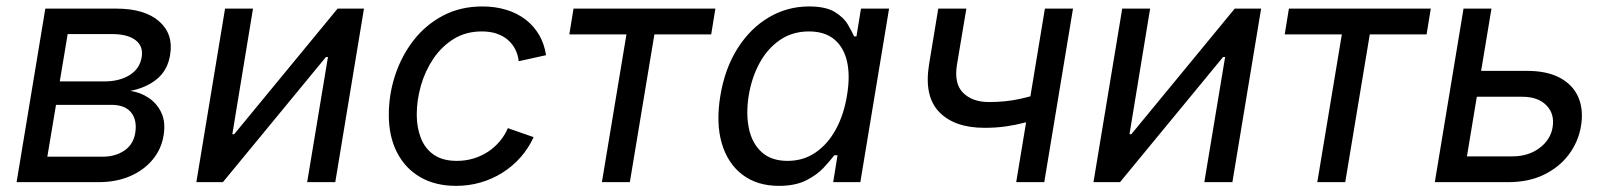

<svg xmlns="http://www.w3.org/2000/svg" viewBox="-20 -573 5061 604"><path d="M32.2 0 122.6 -545.9H345.7Q435.5 -545.9 481 -505.6Q526.4 -465.3 515.1 -399.9Q507.3 -352.1 473.9 -324.5Q440.4 -296.9 390.1 -287.1Q421.4 -282.7 447.8 -265.1Q474.1 -247.6 487.8 -218Q501.5 -188.5 494.6 -147Q487.8 -104 460.2 -70.8Q432.6 -37.6 389.2 -18.8Q345.7 0 290 0ZM128.9 -80.1H303.2Q342.3 -80.1 370.6 -98.9Q398.9 -117.7 405.3 -153.8Q412.1 -194.3 392.8 -218.8Q373.5 -243.2 330.1 -243.2H156.2ZM168 -316.9H308.1Q356 -316.9 387.9 -336.9Q419.9 -356.9 425.8 -393.6Q431.2 -428.2 406 -447Q380.9 -465.8 332.5 -465.8H192.9Z M1034.7 0H946.3L1011.7 -393.6H1005.4L681.2 0H597.7L688 -545.9H775.9L710.9 -150.9H716.8L1042 -545.9H1125Z M1415 11.7Q1349.1 11.7 1301.8 -15.9Q1254.4 -43.5 1228.8 -93.8Q1203.1 -144 1203.1 -211.4Q1203.1 -276.4 1223.4 -337.4Q1243.7 -398.4 1281.7 -447Q1319.8 -495.6 1374.3 -524.2Q1428.7 -552.7 1497.6 -552.7Q1538.1 -552.7 1572.5 -542.2Q1606.9 -531.7 1633.1 -511.7Q1659.2 -491.7 1675.8 -463.4Q1692.4 -435.1 1697.8 -399.4L1611.8 -380.4Q1609.4 -401.4 1600.6 -418.5Q1591.8 -435.5 1577.1 -448Q1562.5 -460.4 1542.2 -467.3Q1522 -474.1 1495.6 -474.1Q1445.8 -474.1 1407.7 -450.7Q1369.6 -427.2 1343.5 -388.7Q1317.4 -350.1 1304.2 -304Q1291 -257.8 1291 -212.4Q1291 -171.9 1304 -138.7Q1316.9 -105.5 1344.7 -86.2Q1372.6 -66.9 1417 -66.9Q1445.3 -66.9 1470.5 -74.7Q1495.6 -82.5 1516.4 -96.4Q1537.1 -110.4 1552.7 -129.2Q1568.4 -147.9 1577.6 -169.9L1658.7 -141.6Q1642.1 -105.5 1616.7 -77.1Q1591.3 -48.8 1559.6 -29.1Q1527.8 -9.3 1491.2 1.2Q1454.6 11.7 1415 11.7Z M1873.5 0 1950.7 -464.8H1771L1784.2 -545.9H2230.5L2217.3 -464.8H2038.6L1961.4 0Z M2430.2 11.7Q2362.3 11.7 2315.9 -23.2Q2269.5 -58.1 2250.7 -121.8Q2231.9 -185.5 2246.1 -272Q2260.7 -358.9 2300.8 -421.6Q2340.8 -484.4 2398.9 -518.6Q2457 -552.7 2524.9 -552.7Q2577.6 -552.7 2606 -535.4Q2634.3 -518.1 2647.2 -495.8Q2660.2 -473.6 2667 -458.5H2674.3L2688.5 -545.9H2776.9L2686.5 0H2601.1L2614.7 -84.5H2604.5Q2592.3 -68.4 2571.3 -45.7Q2550.3 -22.9 2516.1 -5.6Q2481.9 11.7 2430.2 11.7ZM2457.5 -66.9Q2507.3 -66.9 2545.7 -93.3Q2584 -119.6 2609.4 -166Q2634.8 -212.4 2644.5 -272.9Q2654.8 -333.5 2644.8 -378.7Q2634.8 -423.8 2604.7 -449Q2574.7 -474.1 2524.9 -474.1Q2472.7 -474.1 2433.3 -447Q2394 -419.9 2369.4 -374.5Q2344.7 -329.1 2335.4 -272.9Q2326.2 -215.8 2335.9 -168.9Q2345.7 -122.1 2376 -94.5Q2406.2 -66.9 2457.5 -66.9Z M3077.1 -170.9Q2982.4 -170.9 2934.3 -220.9Q2886.2 -271 2902.8 -371.1L2931.6 -545.9H3020L2990.7 -371.1Q2980.5 -310.1 3009.8 -281Q3039.1 -252 3090.8 -252Q3143.6 -252 3187.7 -261.7Q3231.9 -271.5 3277.8 -286.6L3264.2 -205.6Q3234.4 -195.3 3204.8 -187.5Q3175.3 -179.7 3144 -175.3Q3112.8 -170.9 3077.1 -170.9ZM3176.8 0 3267.1 -545.9H3355.5L3265.1 0Z M3856.9 0H3768.6L3834 -393.6H3827.6L3503.4 0H3419.9L3510.3 -545.9H3598.1L3533.2 -150.9H3539.1L3864.3 -545.9H3947.3Z M4124 0 4201.2 -464.8H4021.5L4034.7 -545.9H4481L4467.8 -464.8H4289.1L4211.9 0Z M4626 -350.1H4782.7Q4847.7 -350.1 4888.4 -327.6Q4929.2 -305.2 4945.6 -266.1Q4961.9 -227.1 4953.6 -176.8Q4945.3 -127 4915.3 -86.9Q4885.3 -46.9 4836.9 -23.4Q4788.6 0 4724.6 0H4493.7L4584 -545.9H4671.9L4594.7 -81.1H4737.8Q4787.6 -81.1 4822.8 -107.2Q4857.9 -133.3 4864.3 -172.9Q4871.1 -214.8 4844.7 -241.7Q4818.4 -268.6 4769 -268.6H4611.8Z"/></svg>

Font: Inter Variable
Style: Italic
Weight: 400
Italic angle: -9.39999°
Designer: Rasmus Andersson
Foundry: rsms
Version: Version 4.001;git-9221beed3